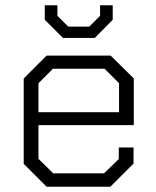

<svg xmlns="http://www.w3.org/2000/svg" viewBox="-20 -709 593 729"><path d="M70 -87V-411L157 -498H400L488 -411V-234H126V-106L182 -51H375L431 -105V-149H487V-88L399 0H157ZM432 -283V-393L377 -448H181L126 -393V-283ZM150 -634V-689H198V-649L239 -608H319L360 -649V-689H408V-634L340 -565H219Z"/></svg>

Font: Chakra Petch Light
Style: Regular
Weight: 300
Designer: Katatrad Aksorn Co.,Ltd.
Foundry: Cadson Demak Co.,Ltd.
Version: Version 1.000; ttfautohint (v1.6)